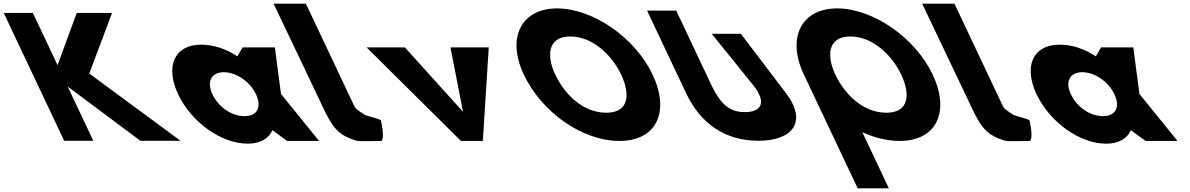

<svg xmlns="http://www.w3.org/2000/svg" viewBox="-295 -773 6528 1053"><path d="M695.3 -0.9 194.5 -369.8 319.6 -702.1H125.8L20.6 -415.7L-114.8 -702.1H-274.6L56.9 -0.9H216.7L76.1 -298.4L475.1 -0.9Z M682 -256C752.9 -106 915.1 15 1065.1 15C1135.1 15 1180.4 -16 1198.6 -58H1200.6L1280 0H1455L1246 -258L1212.5 -513H1035.5L1006.6 -464C945.3 -505 877.4 -528 808.4 -528C658.4 -528 611.1 -406 682 -256ZM870 -256C836.4 -327 865.8 -377 932.8 -377C998.8 -377 1075.4 -327 1109 -256C1142.1 -186 1115.7 -136 1046.7 -136C974.7 -136 903.1 -186 870 -256Z M1205.5 -753H1382.5L1648.2 -191C1656.9 -173 1678.1 -161.8 1702.8 -145C1716.4 -135.7 1780.7 -124 1794.1 -113C1794.1 -113 1816.3 -21.3 1797.6 0C1713.5 0 1676.6 4.3 1654.1 -3C1574.3 -28.9 1540.3 -57.6 1494 -148L1493.5 -148L1484.8 -166.5C1479.8 -176.7 1474.8 -187.5 1469.4 -199L1469 -200Z M1925.5 -513H1715.5L2233 0H2353L2385.5 -513H2175.5L2244.4 -160Z M2577.8 -363.9C2674.6 -159.1 2896 -0.1 3103.4 -0.1C3304.8 -0.1 3381 -159.1 3284.1 -363.9C3187.3 -568.8 2954.5 -726.9 2759.8 -726.9C2566.9 -726.9 2480.9 -568.8 2577.8 -363.9ZM2750.3 -363.9C2700.9 -468.5 2709.3 -573 2832.5 -573C2956.6 -573 3062.2 -468.5 3111.6 -363.9C3161 -259.4 3157.7 -154.8 3030.2 -154.8C2899.3 -154.8 2799.8 -259.4 2750.3 -363.9Z M3768.3 -587.5H3608.5L3833 -309.5C3921.1 -200.5 3868.8 -158.2 3790.6 -158.2C3712.4 -158.2 3660.7 -192.2 3605.2 -309.5L3413.5 -715H3253.7L3467.5 -262.8C3549.5 -89.4 3686.5 -1 3865 -1C4043.5 -1 4139.6 -98.6 4014.9 -262.8Z M4286.3 -363.9C4236.9 -468.5 4245.3 -573 4368.5 -573C4492.6 -573 4598.2 -468.5 4647.6 -363.9C4697 -259.4 4693.7 -154.8 4566.2 -154.8C4435.3 -154.8 4335.8 -259.4 4286.3 -363.9ZM4113.8 -363.9C4115.7 -359.8 4117.7 -355.7 4119.7 -351.7L4408.9 260H4579.9L4434.3 -48.1C4500.8 -17.5 4570.9 -0.1 4639.4 -0.1C4840.8 -0.1 4917 -159.1 4820.1 -363.9C4723.3 -568.8 4490.5 -726.9 4295.8 -726.9C4102.9 -726.9 4016.9 -568.8 4113.8 -363.9Z M4762.5 -753H4939.5L5205.2 -191C5213.9 -173 5235.1 -161.8 5259.8 -145C5273.4 -135.7 5337.7 -124 5351.1 -113C5351.1 -113 5373.3 -21.3 5354.6 0C5270.5 0 5233.6 4.3 5211.1 -3C5131.3 -28.9 5097.3 -57.6 5051 -148L5050.5 -148L5041.8 -166.5C5036.8 -176.7 5031.8 -187.5 5026.4 -199L5026 -200Z M5390 -256C5460.9 -106 5623.1 15 5773.1 15C5843.1 15 5888.4 -16 5906.6 -58H5908.6L5988 0H6163L5954 -258L5920.5 -513H5743.5L5714.6 -464C5653.3 -505 5585.4 -528 5516.4 -528C5366.4 -528 5319.1 -406 5390 -256ZM5578 -256C5544.4 -327 5573.8 -377 5640.8 -377C5706.8 -377 5783.4 -327 5817 -256C5850.1 -186 5823.7 -136 5754.7 -136C5682.7 -136 5611.1 -186 5578 -256Z"/></svg>

Font: Hussar
Style: BdOpOblFive
Weight: 700
Foundry: Cannot Into Space Fonts
Version: Version 2.00